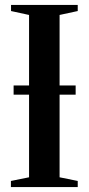

<svg xmlns="http://www.w3.org/2000/svg" viewBox="-20 -763 362 783"><path d="M98.5 -40V-702L25 -718V-743H297V-718L223 -702V-40L297 -25V0H24.5V-25ZM288.5 -414.5V-377H35.5V-414.5Z"/></svg>

Font: Merriweather 120pt SemiBold
Style: Regular
Weight: 600
Version: Version 2.100